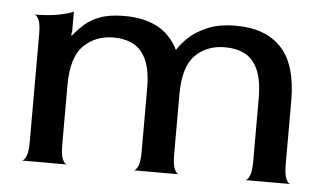

<svg xmlns="http://www.w3.org/2000/svg" viewBox="-41 -539 1010 600"><g transform="rotate(5 464.5 -239.0)"><path d="M46 0Q53 0 59.5 -14Q66 -28 66 -60V-398Q66 -430 59.5 -443.5Q53 -457 46 -458Q90 -458 122.5 -464.5Q155 -471 168 -478V-417L166 -404L168 -402Q183 -421 201.5 -438Q220 -455 250 -466.5Q280 -478 327 -478Q388 -478 430.5 -455.5Q473 -433 496 -386Q508 -406 530.5 -427Q553 -448 589 -463Q625 -478 677 -478Q770 -478 819.5 -425Q869 -372 869 -259V-60Q869 -28 875.5 -14Q882 0 889 0H747Q754 0 760.5 -14Q767 -28 767 -60V-256Q767 -315 752 -348Q737 -381 710.5 -394.5Q684 -408 649 -408Q591 -408 555 -371.5Q519 -335 519 -248V-60Q519 -28 525.5 -14Q532 0 539 0H397Q404 0 410.5 -14Q417 -28 417 -60V-256Q417 -315 402 -348Q387 -381 360.5 -394.5Q334 -408 299 -408Q243 -408 205.5 -371.5Q168 -335 168 -247V-60Q168 -28 174.5 -14Q181 0 188 0Z"/></g></svg>

Font: Red Rose
Style: Regular
Weight: 400
Designer: Jaikishan Patel
Version: Version 2.000; ttfautohint (v1.8.3)